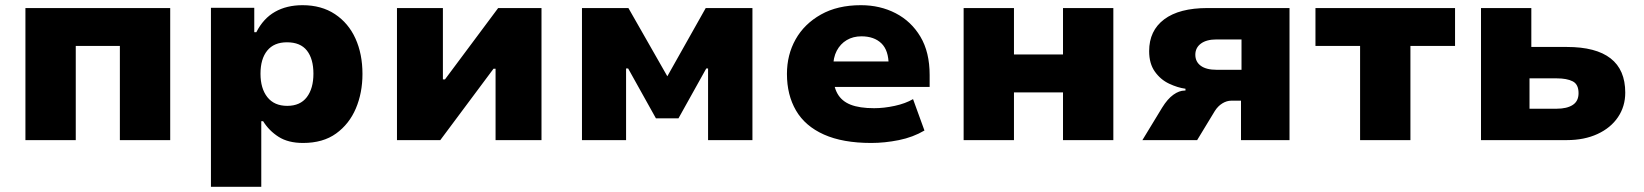

<svg xmlns="http://www.w3.org/2000/svg" viewBox="-20 -540 6336 740"><path d="M78 0V-509H636V0H442V-363H272V0Z M793 180V-510H960V-416H968Q995 -469 1040 -494.5Q1085 -520 1146 -520Q1219 -520 1271 -485.5Q1323 -451 1350 -391.5Q1377 -332 1377 -255Q1377 -182 1351.5 -122Q1326 -62 1275.5 -25.5Q1225 11 1148 11Q1091 11 1054 -12.5Q1017 -36 994 -73H987V180ZM1087 -132Q1137 -132 1162.5 -165.5Q1188 -199 1188 -256Q1188 -313 1163 -345Q1138 -377 1086 -377Q1036 -377 1010 -345Q984 -313 984 -256Q984 -199 1010.5 -165.5Q1037 -132 1087 -132Z M1510 0V-509H1687V-234H1695L1900 -509H2067V0H1890V-275H1882L1677 0Z M2223 0V-509H2402L2552 -246L2700 -509H2880V0H2709V-276H2702L2595 -84H2508L2401 -276H2393V0Z M3338 11Q3228 11 3155.5 -21.5Q3083 -54 3048 -114Q3013 -174 3013 -255Q3013 -329 3046.5 -388.5Q3080 -448 3144 -484Q3208 -520 3298 -520Q3372 -520 3432 -489Q3492 -458 3527.5 -398.5Q3563 -339 3563 -251V-205H3167V-303H3413L3405 -289Q3405 -346 3377 -373Q3349 -400 3300 -400Q3268 -400 3243.5 -385.5Q3219 -371 3205 -344.5Q3191 -318 3191 -279V-257Q3191 -209 3207.5 -179.5Q3224 -150 3258.5 -136.5Q3293 -123 3349 -123Q3387 -123 3428.5 -132Q3470 -141 3499 -158L3543 -37Q3499 -11 3444.5 0Q3390 11 3338 11Z M3694 0V-509H3888V-330H4077V-509H4271V0H4077V-184H3888V0Z M4383 0 4459 -125Q4480 -159 4502.5 -175Q4525 -191 4546 -191H4549V-198Q4519 -202 4486 -217.5Q4453 -233 4431 -264Q4409 -295 4409 -343Q4409 -422 4467 -465.5Q4525 -509 4634 -509H4950V0H4763V-152H4726Q4708 -152 4691 -141.5Q4674 -131 4662 -112L4594 0ZM4669 -271H4765V-388H4669Q4630 -388 4608.5 -372Q4587 -356 4587 -329Q4587 -302 4608 -286.5Q4629 -271 4669 -271Z M5222 0V-363H5050V-509H5588V-363H5416V0Z M5688 0V-509H5882V-359H6019Q6131 -359 6187.5 -315Q6244 -271 6244 -183Q6244 -130 6216 -88.5Q6188 -47 6137 -23.5Q6086 0 6019 0ZM5875 -121H5980Q6019 -121 6041.5 -135.5Q6064 -150 6064 -181Q6064 -215 6041.5 -226.5Q6019 -238 5980 -238H5875Z"/></svg>

Font: Nunito Sans 6pt Black
Style: Regular
Weight: 900
Version: Version 3.101;gftools[0.9.27]